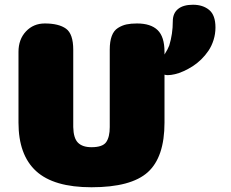

<svg xmlns="http://www.w3.org/2000/svg" viewBox="-20 -784 975 810"><path d="M709 -694Q709 -728 731 -746Q753 -764 794 -764Q836 -764 862.5 -742Q889 -720 889 -668Q889 -641 881 -615.5Q873 -590 859.5 -570Q846 -550 828.5 -533Q811 -516 792 -504Q773 -492 754 -483.5Q735 -475 718 -471Q701 -467 688 -467Q680 -467 674 -469V-267Q674 -121 603.5 -57.5Q533 6 366 6Q207 6 132.5 -62Q58 -130 58 -267V-565Q58 -618 89.5 -651.5Q121 -685 169 -685Q228 -685 258.5 -663Q289 -641 289 -574V-248Q290 -201 309 -182Q328 -163 366 -163Q413 -163 428 -184.5Q443 -206 443 -248V-575Q443 -609 451.5 -632Q460 -655 477.5 -666Q495 -677 513.5 -681Q532 -685 558 -685Q616 -685 645 -657Q674 -629 674 -565Q674 -563 674 -559.5Q674 -556 674 -554Q689 -578 694 -592Q709 -641 709 -694Z"/></svg>

Font: Coiny
Style: Regular
Weight: 400
Version: Version 001.001